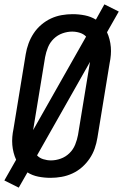

<svg xmlns="http://www.w3.org/2000/svg" viewBox="-28 -808 565 881"><path d="M58 53 -8 20 46 -75Q39 -90 34.5 -107.5Q30 -125 28.5 -143Q27 -161 28.5 -179.5Q30 -198 34 -217L90 -559Q94 -584 103 -608.5Q112 -633 126.5 -655Q141 -677 161.5 -694.5Q182 -712 205.5 -723Q229 -734 254.5 -738.5Q280 -743 305 -743Q334 -743 361.5 -737.5Q389 -732 412 -718L451 -788L517 -755L463 -660Q470 -645 474.5 -627.5Q479 -610 480.5 -592Q482 -574 480.5 -555.5Q479 -537 475 -518L419 -176Q415 -151 406.5 -126.5Q398 -102 383 -80Q368 -58 348 -40.5Q328 -23 304 -12Q280 -1 254.5 3.5Q229 8 204 8Q175 8 147.5 2.5Q120 -3 98 -17ZM124 -211 367 -640Q356 -652 338.5 -657.5Q321 -663 303 -663Q281 -663 258.5 -655Q236 -647 218.5 -630Q201 -613 192 -590.5Q183 -568 179 -546ZM206 -72Q228 -72 250.5 -80Q273 -88 290.5 -105Q308 -122 317 -144.5Q326 -167 330 -189L385 -524L142 -95Q153 -83 170.5 -77.5Q188 -72 206 -72Z"/></svg>

Font: Iosevka SS18 Medium
Style: Italic
Weight: 500
Italic angle: -9°
Monospace: yes
Designer: Belleve Invis
Foundry: Belleve Invis
Version: Version 25.1.1; ttfautohint (v1.8.4)